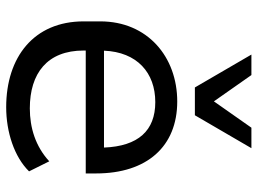

<svg xmlns="http://www.w3.org/2000/svg" viewBox="-127 -704 841 627"><g transform="rotate(90 293.5 -390.5)"><path d="M330.1 9.8C411.1 9.8 492.2 -16.6 539.6 -64.9L506.8 -130.9C458 -85.9 397 -67.4 334 -67.4C219.7 -67.4 145 -124 145 -243.2V-250H546.4V-283.7C546.4 -450.2 458 -548.8 311.5 -548.8C165.5 -548.8 49.8 -451.7 49.8 -297.4V-243.2C49.8 -80.6 166.5 9.8 330.1 9.8ZM313.5 -477.1C406.2 -477.1 457.5 -421.9 461.9 -309.6H145.5C149.9 -417.5 217.3 -477.1 313.5 -477.1ZM356.4 -606.4 463.9 -791H397L311 -668.5L225.1 -791H158.2L265.6 -606.4Z"/></g></svg>

Font: Winston
Style: Regular
Weight: 400
Designer: Vernon Adams, Kim Jin-seong, David Berlow, Cristiano Sobral
Foundry: The Winston Project Authors
Version: Version 3.004